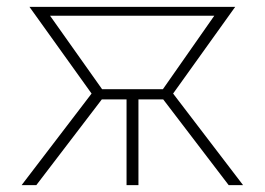

<svg xmlns="http://www.w3.org/2000/svg" viewBox="-20 -540 772 560"><path d="M43 0 247.1 -267.1 65.9 -520H666L484.9 -267.1L689 0H647L456.1 -250H383.8V0H349.1V-250H276.9L85.9 0ZM277.8 -279.8H455.1L605 -494.1H126Z"/></svg>

Font: Rawline ExtraLight
Style: Regular
Weight: 275
Designer: Matt McInerney, Pablo Impallari, Rodrigo Fuenzalida
Foundry: Matt McInerney, Pablo Impallari, Rodrigo Fuenzalida
Version: Version 4.020;PS 004.020;hotconv 1.0.88;makeotf.lib2.5.64775